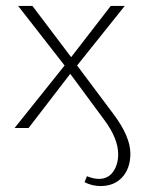

<svg xmlns="http://www.w3.org/2000/svg" viewBox="-20 -430 478 645"><path d="M264 182 272 162Q295 171 312 171Q343 171 360 147Q377 123 377 88Q377 35 329 -29L216 -182L76 0H29L197 -210L41 -410H89L219 -238L352 -410H399L239 -210L361 -47Q418 29 418 86Q418 135 391 165Q364 195 318 195Q289 195 264 182Z"/></svg>

Font: Ysabeau Infant Light
Style: Regular
Weight: 300
Designer: Christian Thalmann (Catharsis Fonts)
Version: Version 0.003